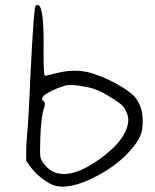

<svg xmlns="http://www.w3.org/2000/svg" viewBox="-20 -712 602 747"><path d="M119.1 -690.4Q127 -695.3 133.8 -688.5Q152.3 -664.1 149.4 -508.8Q149.4 -421.9 154.3 -418Q157.2 -416 197.3 -426.8Q282.2 -449.2 352.5 -421.9Q393.6 -408.2 437 -383.8Q480.5 -359.4 501 -338.9Q543.9 -293 533.2 -209Q526.4 -162.1 462.9 -101.6Q424.8 -64.5 366.2 -32.2Q307.6 0 261.7 9.8Q221.7 18.6 192.4 9.8Q173.8 4.9 144.5 -17.1Q115.2 -39.1 96.7 -65.4L82 -85.9V-110.4Q82 -150.4 84 -170.9Q90.8 -235.4 98.6 -421.9Q111.3 -684.6 119.1 -690.4ZM313.5 -374Q257.8 -385.7 232.4 -378.9Q174.8 -360.4 149.4 -338.9Q144.5 -333 143.6 -327.1Q142.6 -321.3 147.5 -320.3Q150.4 -320.3 154.3 -309.6Q154.3 -298.8 152.3 -293.9Q139.6 -261.7 136.7 -170.9Q134.8 -115.2 137.2 -101.1Q139.6 -86.9 157.2 -67.4Q186.5 -32.2 237.3 -35.2Q293 -39.1 368.7 -93.8Q444.3 -148.4 467.8 -200.2Q485.4 -237.3 475.6 -266.6Q464.8 -298.8 443.4 -311.5Q425.8 -325.2 406.2 -335.9Q358.4 -367.2 313.5 -374Z"/></svg>

Font: JasonHandwriting2
Style: Regular
Weight: 400
Version: Version 1.05.10